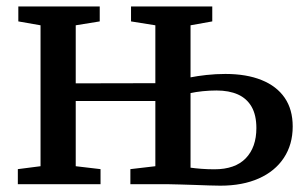

<svg xmlns="http://www.w3.org/2000/svg" viewBox="-20 -568 948 592"><path d="M659.5 4.5Q647 4.5 625.5 3.8Q604 3 580 2.2Q556 1.5 534.5 0.8Q513 0 500 0H382V-46.5L459 -55.5V-256.5H213.5V-55.5L290 -46.5V0H35V-46.5L105 -55.5V-490L36.5 -502V-548H287.5V-502L213.5 -490V-311L459 -311.5V-490L384 -502V-548H634.5V-502L567.5 -490V-329.5Q587 -333.5 616.2 -336.8Q645.5 -340 675 -340Q740 -340 786.5 -321.2Q833 -302.5 857.8 -266.5Q882.5 -230.5 882.5 -178Q882.5 -122.5 855.2 -81.2Q828 -40 778 -17.8Q728 4.5 659.5 4.5ZM641 -46Q705 -46 737.8 -80Q770.5 -114 770.5 -173Q770.5 -213 755.8 -238.8Q741 -264.5 713.5 -276.8Q686 -289 647.5 -289Q627 -289 605 -286.8Q583 -284.5 567.5 -281V-51Q581.5 -49 601 -47.5Q620.5 -46 641 -46Z"/></svg>

Font: Merriweather 36pt Medium
Style: Regular
Weight: 500
Version: Version 2.100